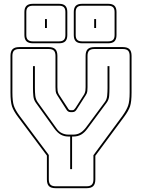

<svg xmlns="http://www.w3.org/2000/svg" viewBox="-20 -977 745 1007"><path d="M272 10Q247 10 236.5 -1Q226 -12 226 -36V-161L75 -363Q51 -395 43 -419Q35 -443 35 -492V-684Q35 -708 46 -719Q57 -730 81 -730H235Q259 -730 270 -719Q281 -708 281 -684V-520Q281 -511 282 -502Q283 -493 288 -483L335 -411Q338 -405 341.5 -402Q345 -399 350 -399H360Q365 -399 368.5 -402Q372 -405 376 -411L422 -483Q427 -493 428 -502Q429 -511 429 -520V-684Q429 -708 440 -719Q451 -730 475 -730H624Q648 -730 659 -719Q670 -708 670 -684V-492Q670 -443 662 -419Q654 -395 630 -363L480 -160V-36Q480 -12 469 -1Q458 10 434 10ZM434 0Q453 0 461.5 -8.5Q470 -17 470 -36V-163L622 -369Q644 -400 652 -423Q660 -446 660 -492V-684Q660 -703 651.5 -711.5Q643 -720 624 -720H475Q456 -720 447.5 -711.5Q439 -703 439 -684V-520Q439 -510 438 -499Q437 -488 430 -478L384 -406Q379 -397 373.5 -393Q368 -389 360 -389H350Q342 -389 336.5 -393Q331 -397 326 -406L280 -478Q273 -488 272 -499Q271 -510 271 -520V-684Q271 -703 262.5 -711.5Q254 -720 235 -720H81Q62 -720 53.5 -711.5Q45 -703 45 -684V-492Q45 -446 52.5 -423Q60 -400 83 -369L236 -164V-36Q236 -17 244.5 -8.5Q253 0 272 0ZM365 -261H358V-90H348V-261H338Q316 -261 298.5 -271Q281 -281 265 -303L168 -438Q157 -453 155 -473Q153 -493 153 -515V-630H163V-515Q163 -494 165 -475.5Q167 -457 177 -442L274 -307Q287 -287 304 -279Q321 -271 338 -271H365Q384 -271 399.5 -279.5Q415 -288 430 -307L530 -442Q540 -455 542 -474.5Q544 -494 544 -515V-630H554V-515Q554 -493 552.5 -473.5Q551 -454 539 -438L439 -303Q423 -281 405.5 -271Q388 -261 365 -261ZM333 -793Q333 -771 322.5 -760.5Q312 -750 290 -750H152Q130 -750 119 -760.5Q108 -771 108 -793V-914Q108 -936 119 -946.5Q130 -957 152 -957H290Q312 -957 322.5 -946.5Q333 -936 333 -914ZM591 -793Q591 -771 580.5 -760.5Q570 -750 548 -750H410Q388 -750 377.5 -760.5Q367 -771 367 -793V-914Q367 -936 377.5 -946.5Q388 -957 410 -957H548Q570 -957 580.5 -946.5Q591 -936 591 -914ZM290 -760Q307 -760 315 -768Q323 -776 323 -793V-914Q323 -931 315 -939Q307 -947 290 -947H152Q135 -947 126.5 -939Q118 -931 118 -914V-793Q118 -776 126.5 -768Q135 -760 152 -760ZM548 -760Q565 -760 573 -768Q581 -776 581 -793V-914Q581 -931 573 -939Q565 -947 548 -947H410Q393 -947 385 -939Q377 -931 377 -914V-793Q377 -776 385 -768Q393 -760 410 -760ZM226 -830H216V-877H226ZM484 -830H474V-877H484Z"/></svg>

Font: Bungee Outline
Style: Regular
Weight: 400
Designer: David Jonathan Ross
Foundry: David Jonathan Ross
Version: Version 1.000;PS 1.0;hotconv 1.0.72;makeotf.lib2.5.5900